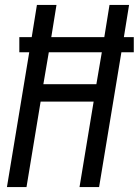

<svg xmlns="http://www.w3.org/2000/svg" viewBox="-20 -755 560 775"><path d="M8 0 98 -544H58V-605H108L129 -735H208L187 -605H401L422 -735H501L480 -605H520V-544H470L380 0H301L358 -345H144L87 0ZM369 -415 391 -544H177L155 -415Z"/></svg>

Font: Iosevka Term Curly
Style: Italic
Weight: 400
Italic angle: -9°
Designer: Belleve Invis
Foundry: Belleve Invis
Version: Version 32.3.0